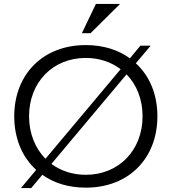

<svg xmlns="http://www.w3.org/2000/svg" viewBox="-20 -941 868 971"><path d="M414 8C634 8 776 -143 776 -353C776 -463 737 -557 667 -621L742 -710H690L637 -646C578 -689 502 -713 414 -713C194 -713 52 -562 52 -353C52 -241 92 -146 163 -82L86 10H138L194 -57C253 -15 327 8 414 8ZM414 -57C347 -57 288 -77 240 -112L620 -565C671 -513 701 -439 701 -353C701 -181 581 -57 414 -57ZM394 -773H438L587 -921H465ZM127 -353C127 -525 247 -648 414 -648C482 -648 543 -627 590 -591L210 -138C158 -191 127 -266 127 -353Z"/></svg>

Font: Absans
Style: Regular
Weight: 400
Designer: Valerio Monopoli
Version: Version 1.200;Glyphs 3.2 (3217)